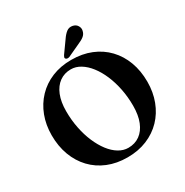

<svg xmlns="http://www.w3.org/2000/svg" viewBox="-205 -1071 1207 1254"><g transform="rotate(-30 398.5 -443.5)"><path d="M396 -717.5Q478.5 -717.5 544.8 -690.5Q611 -663.5 658.5 -613.8Q706 -564 731.2 -496Q756.5 -428 756.5 -345.5Q756.5 -267 731.2 -200.5Q706 -134 659 -85Q612 -36 546 -8.8Q480 18.5 399 18.5Q317.5 18.5 251.5 -8.5Q185.5 -35.5 138.2 -85.2Q91 -135 65.5 -203.2Q40 -271.5 40 -354Q40 -432 65.2 -498.5Q90.5 -565 137.5 -614.2Q184.5 -663.5 250 -690.5Q315.5 -717.5 396 -717.5ZM597.5 -256.5Q597.5 -323 585.2 -383.8Q573 -444.5 551 -495.8Q529 -547 499.5 -585Q470 -623 435.2 -644.2Q400.5 -665.5 363 -665.5Q314 -665.5 277.2 -639Q240.5 -612.5 220.5 -562.8Q200.5 -513 200.5 -443Q200.5 -376 212.8 -315Q225 -254 247 -202.8Q269 -151.5 298.2 -113.2Q327.5 -75 362.2 -54Q397 -33 434 -33Q484 -33 520.8 -59.5Q557.5 -86 577.5 -135.8Q597.5 -185.5 597.5 -256.5ZM433 -853.5Q451.5 -881 471 -895.8Q490.5 -910.5 516.5 -905Q539.5 -900 550.2 -882Q561 -864 556.5 -845.5Q552 -823 535.2 -809.2Q518.5 -795.5 490.5 -784L395.5 -740Q388.5 -737.5 380.8 -738Q373 -738.5 368.5 -743.5Q363.5 -749 365.8 -755.5Q368 -762 372 -768Z"/></g></svg>

Font: Fraunces SemiBold
Style: Regular
Weight: 600
Version: Version 1.000;[b76b70a41]